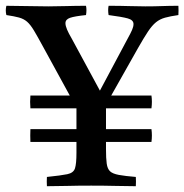

<svg xmlns="http://www.w3.org/2000/svg" viewBox="-39 -642 636 663"><path d="M437 -475 345 -312H484Q487 -291 484 -268H327V-196H484Q487 -174 484 -152H327V-127Q327 -95 329.5 -77Q332 -59 341 -50.5Q350 -42 371.5 -38Q393 -34 430 -31Q431 -16 430 1Q402 1 361.5 0Q321 -1 276 -1Q228 -1 192.5 0Q157 1 123 1Q122 -16 123 -31Q172 -36 193.5 -40.5Q215 -45 220 -61Q225 -77 225 -114V-152H66Q65 -174 66 -196H225V-268H66Q64 -291 66 -312H202L109 -482Q90 -517 78 -537Q66 -557 54.5 -567Q43 -577 26.5 -581.5Q10 -586 -17 -590Q-21 -606 -17 -622Q18 -622 54.5 -621Q91 -620 128 -620Q157 -620 190 -621Q223 -622 258 -622Q261 -608 258 -590Q219 -586 203 -580.5Q187 -575 187 -562Q187 -553 192.5 -540Q198 -527 208 -510L306 -329L402 -509Q412 -527 417 -538.5Q422 -550 422 -559Q422 -573 402 -578.5Q382 -584 336 -590Q333 -608 336 -622Q377 -622 406.5 -621Q436 -620 463 -620Q495 -620 520.5 -621Q546 -622 577 -622Q578 -606 577 -590Q549 -586 531 -581Q513 -576 499.5 -565Q486 -554 472 -533Q458 -512 437 -475Z"/></svg>

Font: Tiro Kannada
Style: Regular
Weight: 400
Designer: Kannada: John Hudson & Fiona Ross. Latin: John Hudson.
Foundry: Tiro Typeworks Ltd.
Version: Version 1.52